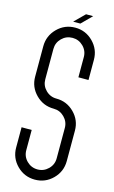

<svg xmlns="http://www.w3.org/2000/svg" viewBox="-146 -1031 650 1093"><g transform="rotate(15 179.0 -484.5)"><path d="M179.2 8.3Q117.2 8.3 73.5 -35.4Q29.8 -79.1 29.8 -141.1V-260.3H89.4V-141.1Q89.4 -104 115.7 -77.9Q142.1 -51.8 179.2 -51.8Q215.8 -51.8 242.2 -77.9Q268.6 -104 268.6 -141.1V-320.3Q268.6 -356.9 242.2 -383.3Q215.8 -409.7 179.2 -409.7Q117.2 -409.7 73.5 -453.4Q29.8 -497.1 29.8 -558.6V-737.8Q29.8 -799.3 73.5 -843.3Q117.2 -887.2 179.2 -887.2Q240.7 -887.2 284.4 -843.3Q328.1 -799.3 328.1 -737.8V-618.7H268.6V-737.8Q268.6 -774.9 242.2 -801Q215.8 -827.1 179.2 -827.1Q142.1 -827.1 115.7 -801Q89.4 -774.9 89.4 -737.8V-558.6Q89.4 -522 115.7 -495.6Q142.1 -469.2 179.2 -469.2Q240.7 -469.2 284.4 -425.5Q328.1 -381.8 328.1 -320.3V-141.1Q328.1 -79.1 284.4 -35.4Q240.7 8.3 179.2 8.3ZM200.2 -917H157.7L217.8 -976.6H259.8Z"/></g></svg>

Font: Ignotum
Style: Regular
Weight: 400
Designer: GGBot
Version: 0.10